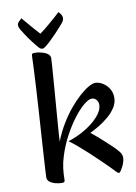

<svg xmlns="http://www.w3.org/2000/svg" viewBox="-104 -1032 786 1111"><g transform="rotate(-10 289.0 -476.5)"><path d="M168.3 13Q149.7 13 129.9 7.7Q110 2.4 96.9 -8Q83.8 -18.3 83.8 -33.8Q83.8 -40.9 85.8 -75.8Q87.8 -110.6 91.2 -164.8Q94.5 -218.9 98.9 -284.3Q103.2 -349.6 107.6 -418Q111.9 -486.4 115.6 -549.6Q119.3 -612.9 121.6 -663.4Q124 -713.9 124.7 -742.1Q124.7 -749.2 127.9 -752.6Q131.1 -756 141.1 -756Q161.4 -756 182.1 -750.8Q202.8 -745.7 217.3 -735.4Q231.8 -725 231.8 -709.2Q231.8 -700.7 229.4 -664.4Q227.1 -628 222.7 -575.8Q218.4 -523.6 214.2 -466.4Q210 -409.2 205.7 -357.6Q201.3 -305.9 199 -269.7Q196.6 -233.5 196.6 -225.2Q217.3 -278.4 245.2 -324.5Q273 -370.5 303.5 -407.1Q334 -443.7 363.6 -470Q393.1 -496.4 417.7 -510.2Q442.3 -524 456.9 -524Q472.9 -524 489.2 -516.8Q505.4 -509.5 519.8 -495.9Q534.2 -482.2 542.9 -463.4Q551.7 -444.7 551.7 -420.7Q551.7 -390.5 534.2 -363.1Q516.6 -335.8 489.6 -313Q462.5 -290.2 433 -272.6Q403.4 -255.1 380.1 -243.8Q395 -232.2 415.4 -214.5Q435.8 -196.9 457.1 -177.4Q478.4 -157.9 496.3 -140.7Q514.2 -123.5 523.5 -111.8Q532.8 -101.8 537.3 -91.7Q541.9 -81.6 541.9 -71.5Q541.9 -53.7 534.5 -35Q527.1 -16.3 517.1 -1.2Q509.3 13 502.1 13Q497.2 13 486.2 1.2Q479.9 -5.8 460 -26Q440.2 -46.1 412.7 -72.7Q385.2 -99.2 354.8 -127.5Q324.3 -155.7 295.9 -179.8Q267.4 -203.8 246.9 -218.2Q300.1 -234.5 348.7 -263.9Q397.4 -293.3 428.1 -328.1Q458.9 -362.9 458.9 -396.2Q458.9 -413.6 447.9 -425.7Q436.8 -437.7 422.3 -437.7Q402.5 -437.7 372.7 -412.4Q342.9 -387.2 311.1 -344.8Q279.4 -302.5 251 -249Q222.7 -195.5 205.5 -139.3Q193.9 -103.3 189.7 -70Q185.4 -36.8 185.4 -0.9Q185.4 6.2 181.7 9.6Q177.9 13 168.3 13ZM191.4 -772Q186.9 -772 182.7 -773.8Q178.4 -775.5 172.9 -780.8Q156.4 -799.5 139 -822.2Q121.7 -844.9 107.2 -866.8Q92.7 -888.7 83.9 -903.4Q80.2 -909.7 77.8 -917Q75.4 -924.4 75.4 -931.4Q75.4 -940 84.8 -949.9Q94.2 -959.7 102 -966.2Q104.9 -963 120.9 -943.6Q136.9 -924.2 157.9 -900.3Q178.9 -876.4 194.6 -859Q219.9 -877.4 247.2 -900.5Q274.4 -923.6 295 -941.9Q315.5 -960.3 319 -964.2Q326.6 -956.9 332.9 -947.4Q339.3 -937.8 339.3 -927.1Q339.3 -921.9 337.6 -916.2Q336 -910.5 332.1 -904.6Q326.8 -897 311.5 -879.8Q296.2 -862.6 276.7 -842.2Q257.2 -821.8 239.4 -805.1Q221.5 -788.3 211.1 -780.8Q204.3 -775.5 200.5 -773.8Q196.6 -772 191.4 -772Z"/></g></svg>

Font: Briem Hand Thin
Style: Regular
Weight: 100
Designer: Gunnlaugur SE Briem, Eben Sorkin
Foundry: Sorkin Type Co.
Version: Version 1.003